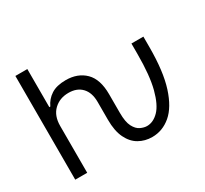

<svg xmlns="http://www.w3.org/2000/svg" viewBox="-148 -941 1242 1166"><g transform="rotate(-30 473.0 -358.5)"><path d="M76.7 0V-727.3H160.5V-460.2H167.6Q186.8 -502.5 225.3 -527.5Q263.8 -552.6 328.1 -552.6Q411.9 -552.6 463.1 -502.1Q514.2 -451.7 514.2 -346.6V-215.9Q514.2 -152 531.2 -119.3Q548.3 -86.6 572.6 -75.3Q596.9 -63.9 617.9 -63.9Q662.3 -63.9 700.5 -103Q738.6 -142 762.1 -231.5Q785.5 -321 785.5 -471.6V-545.5H869.3V-471.6Q869.3 -301.1 835.2 -195Q801.1 -88.8 742.9 -39.4Q684.7 9.9 612.2 9.9Q561.8 9.9 520.4 -13.7Q479 -37.3 454.7 -87.4Q430.4 -137.4 430.4 -215.9V-340.9Q430.4 -405.9 396.8 -441.6Q363.3 -477.3 304 -477.3Q241.8 -477.3 201.2 -438.4Q160.5 -399.5 160.5 -328.1V0Z"/></g></svg>

Font: Inter Zeller
Style: Regular
Weight: 400
Designer: Rasmus Andersson; Joe Bland
Foundry: zeller
Version: Version 3.015;git-dec3a8cb1